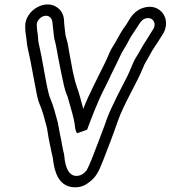

<svg xmlns="http://www.w3.org/2000/svg" viewBox="-20 -751 751 846"><path d="M320 -164C320 -164 364 -179 364 -180C381 -226 410 -302 436 -353C455 -390 465 -412 470 -423C478 -441 500 -482 508 -501C518 -525 531 -540 544 -566C557 -592 566 -603 579 -623L592 -643C602 -659 610 -666 619 -669C652 -680 672 -649 655 -622L649 -613C639 -598 632 -584 621 -568C609 -551 594 -521 583 -504C565 -477 558 -449 541 -415C520 -374 468 -276 451 -227C434 -178 425 -158 410 -117C403 -97 373 -19 363 -3C355 10 334 29 307 23C287 18 268 -4 263 -66C262 -76 259 -83 257 -94L253 -114C252 -123 249 -140 244 -161L236 -204V-206C225 -246 216 -285 200 -321C197 -328 189 -357 181 -403C166 -487 157 -534 153 -549C150 -560 148 -571 148 -580C147 -605 142 -616 142 -643C142 -660 160 -678 176 -681C198 -685 210 -669 211 -652L213 -634C214 -624 215 -615 216 -607L218 -589C219 -582 220 -575 223 -566C228 -549 233 -513 237 -494L252 -419C260 -379 266 -355 272 -340C276 -331 281 -317 285 -300C292 -274 306 -230 309 -204C311 -189 312 -172 320 -164ZM91 -636C91 -621 92 -608 94 -597C98 -575 98 -552 104 -530C107 -520 117 -471 132 -388C141 -341 146 -312 153 -296C168 -262 177 -225 187 -187L194 -144C198 -120 202 -107 203 -100L207 -80C209 -70 212 -62 213 -53C220 12 240 61 290 72C315 77 341 74 363 59C402 33 413 10 434 -43C461 -113 474 -145 499 -217C524 -290 584 -387 610 -452C615 -465 620 -475 624 -481C635 -498 649 -527 661 -544C672 -560 681 -574 690 -589L696 -598C710 -619 714 -642 710 -664C703 -700 665 -734 610 -716C585 -708 565 -690 550 -665L538 -645C534 -639 529 -632 523 -624C511 -607 491 -567 479 -549C462 -524 459 -507 444 -477C419 -428 423 -434 391 -370C374 -336 359 -303 347 -271C343 -286 338 -304 334 -319C320 -372 316 -364 301 -435L287 -510C285 -522 283 -535 280 -550C277 -570 270 -586 268 -601L266 -619C265 -627 264 -635 263 -645L262 -662C261 -683 252 -703 235 -716C181 -759 91 -706 91 -636Z"/></svg>

Font: AppleStorm
Style: XbdOutIta
Weight: 800
Foundry: Cannot Into Space Fonts
Version: Version 1.01